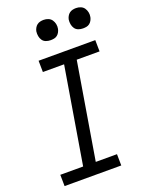

<svg xmlns="http://www.w3.org/2000/svg" viewBox="-173 -1031 849 1114"><g transform="rotate(-20 252.0 -474.0)"><path d="M26 0 25 -70H166L265 -665H134L133 -735H483L484 -665H343L244 -70H375L376 0ZM440 -823Q425 -823 411.5 -828Q398 -833 390 -844.5Q382 -856 379.5 -870.5Q377 -885 379 -900Q381 -910 386.5 -920Q392 -930 400.5 -936.5Q409 -943 419.5 -945.5Q430 -948 441 -948Q456 -948 469.5 -942.5Q483 -937 491 -925.5Q499 -914 502 -899.5Q505 -885 502 -870Q500 -860 494.5 -850Q489 -840 480.5 -833.5Q472 -827 461.5 -825Q451 -823 440 -823ZM240 -823Q225 -823 211.5 -828Q198 -833 190 -844.5Q182 -856 179.5 -870.5Q177 -885 179 -900Q181 -910 186.5 -920Q192 -930 200.5 -936.5Q209 -943 219.5 -945.5Q230 -948 241 -948Q256 -948 269.5 -942.5Q283 -937 291 -925.5Q299 -914 302 -899.5Q305 -885 302 -870Q300 -860 294.5 -850Q289 -840 280.5 -833.5Q272 -827 261.5 -825Q251 -823 240 -823Z"/></g></svg>

Font: Iosevka Algr
Style: Italic
Weight: 400
Italic angle: -9°
Monospace: yes
Designer: Belleve Invis
Foundry: Belleve Invis
Version: Version 26.0.2; ttfautohint (v1.8.3)